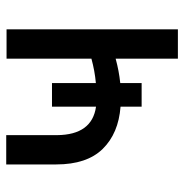

<svg xmlns="http://www.w3.org/2000/svg" viewBox="-8 -560 569 592"><g transform="rotate(-90 276.0 -264.5)"><path d="M481 -528.3V0H390.6V-191.9Q353 -181.6 315.4 -177.7V-111.8H242.7V-176.8Q160.2 -183.1 112.3 -231.9Q64.5 -280.8 64.5 -375V-529.3H154.8V-372.6Q155.8 -264.6 242.7 -252.4V-388.2H315.4V-252.9Q353 -256.3 390.6 -266.6V-528.3Z"/></g></svg>

Font: Roboto21382017
Style: Regular
Weight: 400
Designer: Christian Robertson
Foundry: Google
Version: Version 2.138; 2017